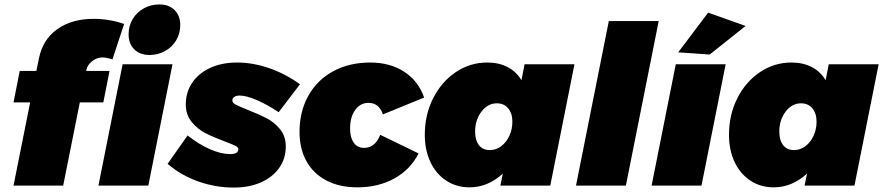

<svg xmlns="http://www.w3.org/2000/svg" viewBox="-20 -837 3984 866"><path d="M370 -523 369 -517H474L446 -375H340L265 0H41L116 -375H41L69 -517H144L156 -575Q173 -659 238.5 -705.5Q304 -752 402 -752Q473 -752 540 -729L487 -569Q475 -573 463 -575.5Q451 -578 443 -578Q417 -578 396 -561.5Q375 -545 370 -523ZM758 -547 649 0H424L533 -547ZM793 -724Q793 -686 774.5 -655Q756 -624 724 -606.5Q692 -589 654 -589Q611 -589 585.5 -614.5Q560 -640 560 -682Q560 -720 578.5 -751Q597 -782 629 -799.5Q661 -817 699 -817Q742 -817 767.5 -791.5Q793 -766 793 -724Z M736 -98 826 -226Q877 -186 927 -164Q977 -142 1018 -142Q1055 -142 1055 -164Q1055 -173 1041.5 -179.5Q1028 -186 994 -199Q943 -218 907.5 -236Q872 -254 845 -286.5Q818 -319 818 -366Q818 -421 847 -464Q876 -507 928.5 -531Q981 -555 1049 -555Q1121 -555 1194.5 -529.5Q1268 -504 1333 -457L1237 -331Q1184 -366 1137.5 -386Q1091 -406 1060 -406Q1046 -406 1037 -400Q1028 -394 1028 -384Q1028 -373 1043.5 -365Q1059 -357 1096 -342Q1147 -322 1182 -304Q1217 -286 1243 -254.5Q1269 -223 1269 -176Q1269 -122 1239.5 -80Q1210 -38 1157 -14.5Q1104 9 1035 9Q951 9 873 -19Q795 -47 736 -98Z M1331 -242Q1331 -334 1371 -405.5Q1411 -477 1483.5 -516Q1556 -555 1650 -555Q1739 -555 1803 -513.5Q1867 -472 1893 -397L1707 -321Q1690 -373 1642 -373Q1605 -373 1582 -341Q1559 -309 1559 -257Q1559 -217 1575.5 -193.5Q1592 -170 1622 -170Q1672 -170 1695 -229L1868 -145Q1831 -72 1758.5 -32Q1686 8 1592 8Q1512 8 1453 -22.5Q1394 -53 1362.5 -109.5Q1331 -166 1331 -242Z M1896 -229Q1896 -319 1933.5 -393.5Q1971 -468 2035.5 -511.5Q2100 -555 2178 -555Q2230 -555 2269.5 -534.5Q2309 -514 2332 -475L2346 -547H2571L2462 0H2237L2248 -54Q2180 8 2098 8Q2039 8 1993 -22Q1947 -52 1921.5 -106Q1896 -160 1896 -229ZM2291 -288Q2291 -326 2272 -348.5Q2253 -371 2221 -371Q2180 -371 2151.5 -333.5Q2123 -296 2123 -244Q2123 -204 2140.5 -182Q2158 -160 2190 -160Q2217 -160 2240.5 -177.5Q2264 -195 2277.5 -224.5Q2291 -254 2291 -288Z M2951 -742 2803 0H2578L2726 -742Z M3253 -547 3144 0H2919L3028 -547ZM3174 -780 3343 -720 3181 -591 3039 -601Z M3268 -229Q3268 -319 3305.5 -393.5Q3343 -468 3407.5 -511.5Q3472 -555 3550 -555Q3602 -555 3641.5 -534.5Q3681 -514 3704 -475L3718 -547H3943L3834 0H3609L3620 -54Q3552 8 3470 8Q3411 8 3365 -22Q3319 -52 3293.5 -106Q3268 -160 3268 -229ZM3663 -288Q3663 -326 3644 -348.5Q3625 -371 3593 -371Q3552 -371 3523.5 -333.5Q3495 -296 3495 -244Q3495 -204 3512.5 -182Q3530 -160 3562 -160Q3589 -160 3612.5 -177.5Q3636 -195 3649.5 -224.5Q3663 -254 3663 -288Z"/></svg>

Font: Gontserrat Black
Style: Italic
Weight: 900
Italic angle: -11.3°
Designer: Julieta Ulanovsky
Foundry: Julieta Ulanovsky
Version: Version 6.001